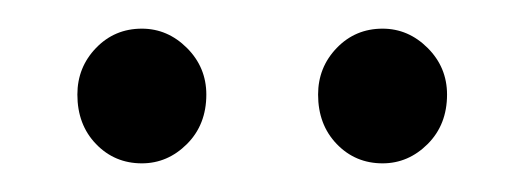

<svg xmlns="http://www.w3.org/2000/svg" viewBox="-20 -689 366 134"><path d="M34 -623Q34 -642 47 -655.5Q60 -669 79 -669Q97 -669 110.5 -655.5Q124 -642 124 -623Q124 -602 110.5 -588.5Q97 -575 79 -575Q60 -575 47 -588.5Q34 -602 34 -623ZM202 -623Q202 -642 215 -655.5Q228 -669 247 -669Q265 -669 278.5 -655.5Q292 -642 292 -623Q292 -602 278.5 -588.5Q265 -575 247 -575Q228 -575 215 -588.5Q202 -602 202 -623Z"/></svg>

Font: Mukta Mahee Light
Style: Regular
Weight: 300
Designer: Shuchita Grover, Noopur Datye, Girish Dalvi, Yashodeep Gholap
Foundry: Ek Type
Version: Version 2.538;PS 1.000;hotconv 16.6.51;makeotf.lib2.5.65220;